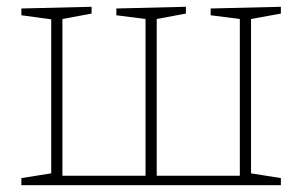

<svg xmlns="http://www.w3.org/2000/svg" viewBox="-20 -546 891 566"><path d="M43 0V-21L131 -35V-489L43 -501V-521L250 -526V-506L164 -490V-28H409V-490L323 -501V-521L528 -526V-506L442 -490V-28H687V-490L601 -501V-521L808 -526V-506L720 -490V-35L808 -21V0Z"/></svg>

Font: Bitter ExtraLight
Style: Regular
Weight: 200
Designer: Sol Matas, and Bitter project Authors
Foundry: Sol Matas
Version: Version 2.001